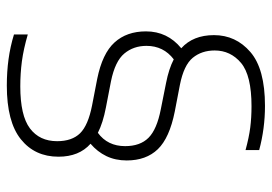

<svg xmlns="http://www.w3.org/2000/svg" viewBox="-137 -651 797 563"><g transform="rotate(90 261.5 -369.5)"><path d="M231 9Q190.5 9 153.8 4Q117 -1 81 -12V-52.5Q124 -40 159.8 -35.2Q195.5 -30.5 233 -30.5Q319 -30.5 356.5 -58.8Q394 -87 394 -138.5Q394 -182 370.8 -205.8Q347.5 -229.5 289 -241L211.5 -256Q137 -271 104.5 -306.8Q72 -342.5 72 -399Q72 -462 121.5 -502.5Q83 -537 83 -598.5Q83 -662.5 132.5 -705.2Q182 -748 290.5 -748Q357 -748 420 -731V-691Q383.5 -701 354 -704.8Q324.5 -708.5 291.5 -708.5Q201 -708.5 164.5 -677.8Q128 -647 128 -600.5Q128 -562.5 149.5 -536.2Q171 -510 229 -498.5L307 -483.5Q384.5 -468 417.5 -433.8Q450.5 -399.5 450.5 -342.5Q450.5 -309.5 437.8 -283Q425 -256.5 401.5 -236.5Q439.5 -203 439.5 -142.5Q439.5 -73 388.2 -32Q337 9 231 9ZM295.5 -281.5Q340 -273 369.5 -258Q408.5 -286.5 408.5 -338Q408.5 -382 384 -406.5Q359.5 -431 300.5 -442.5L223 -458Q182 -466 154 -480.5Q114.5 -450.5 114.5 -400.5Q114.5 -362.5 137 -335.5Q159.5 -308.5 218 -296.5Z"/></g></svg>

Font: Encode Sans Semi Expanded ExtraLight
Style: Regular
Weight: 200
Width: 6
Designer: Multiple Designers
Foundry: Impallari Type
Version: Version 3.000; ttfautohint (v1.8.3) -l 8 -r 50 -G 200 -x 14 